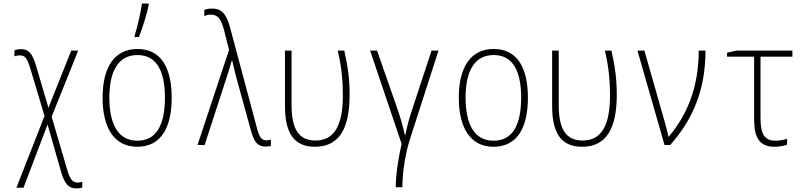

<svg xmlns="http://www.w3.org/2000/svg" viewBox="-20 -814 4540 1078"><path d="M410 244C424 244 434 242 442 239V206C436 209 427 211 416 211C388 211 373 194 356 135L270 -159L419 -530H380L252 -209L180 -453C161 -513 140 -538 100 -538C84 -538 69 -535 61 -531V-498C70 -501 80 -503 93 -503C119 -503 132 -487 148 -437L230 -163L72 240H112L247 -115L324 154C344 221 367 244 410 244Z M736 -614V-606H760C779 -655 804 -730 815 -786V-794H777C771 -745 749 -655 736 -614ZM751 10C881 10 944 -93 944 -265C944 -429 887 -539 752 -539C625 -539 556 -440 556 -266C556 -93 623 10 751 10ZM751 -24C645 -24 594 -114 594 -266C594 -419 647 -505 752 -505C863 -505 906 -409 906 -266C906 -112 858 -24 751 -24Z M1472 9C1485 9 1493 7 1501 5V-30C1495 -28 1486 -26 1476 -26C1451 -26 1437 -41 1424 -90L1273 -655C1250 -742 1221 -766 1170 -766C1150 -766 1137 -762 1127 -758V-724C1137 -728 1149 -732 1163 -732C1201 -732 1221 -710 1237 -648L1266 -534L1089 0H1129L1263 -412C1270 -433 1275 -453 1281 -473H1284C1290 -448 1296 -419 1305 -385L1388 -84C1406 -17 1426 9 1472 9Z M1748 10C1879 10 1943 -84 1943 -283C1943 -369 1933 -442 1913 -530H1876C1898 -443 1905 -354 1905 -278C1905 -110 1857 -25 1751 -25C1657 -25 1617 -90 1617 -225V-530H1580V-218C1580 -65 1632 10 1748 10Z M2202 237H2239C2240 156 2253 54 2286 -46L2442 -530H2403L2293 -196C2274 -138 2265 -100 2255 -55H2253C2244 -98 2232 -142 2214 -195L2097 -530H2058L2235 -6C2221 53 2202 158 2202 237Z M2751 10C2881 10 2944 -93 2944 -265C2944 -429 2887 -539 2752 -539C2625 -539 2556 -440 2556 -266C2556 -93 2623 10 2751 10ZM2751 -24C2645 -24 2594 -114 2594 -266C2594 -419 2647 -505 2752 -505C2863 -505 2906 -409 2906 -266C2906 -112 2858 -24 2751 -24Z M3248 10C3379 10 3443 -84 3443 -283C3443 -369 3433 -442 3413 -530H3376C3398 -443 3405 -354 3405 -278C3405 -110 3357 -25 3251 -25C3157 -25 3117 -90 3117 -225V-530H3080V-218C3080 -65 3132 10 3248 10Z M3711 0H3743C3870 -143 3941 -309 3941 -530H3903C3903 -324 3838 -169 3735 -47H3733C3728 -73 3719 -105 3712 -130L3598 -530H3559Z M4328 10C4355 10 4384 4 4399 -2V-35C4381 -28 4355 -24 4335 -24C4270 -24 4250 -64 4250 -152V-496H4429V-530H4114L4062 -518V-496H4214V-144C4214 -46 4241 10 4328 10Z"/></svg>

Font: Noto Sans Mono ExtraCondensed ExtraLight
Style: Regular
Weight: 200
Width: 2
Designer: Monotype Design Team
Foundry: Monotype Imaging Inc.
Version: Version 2.014